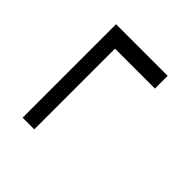

<svg xmlns="http://www.w3.org/2000/svg" viewBox="-27 -634 722 722"><g transform="rotate(-45 333.5 -273.0)"><path d="M81.1 -410.2H578.1V-135.7H510.3V-348.1H81.1Z"/></g></svg>

Font: Duru Sans
Style: Regular
Weight: 400
Designer: Onur Yazõcõgil
Foundry: Onur Yazõcõgil
Version: Version 1.002